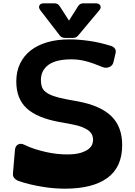

<svg xmlns="http://www.w3.org/2000/svg" viewBox="-20 -1121 813 1155"><path d="M395 -997 450 -1084Q461 -1101 481 -1101H557Q576 -1101 583 -1088Q590 -1075 578 -1060L450 -907Q438 -893 420 -893H370Q351 -893 340 -907L222 -1060Q211 -1075 217 -1088Q223 -1101 243 -1101H308Q328 -1101 339 -1084ZM371 14Q342 14 308 11.5Q274 9 237.5 3Q201 -3 164 -11.5Q127 -20 93 -32Q78 -37 67 -48.5Q56 -60 58 -79L70 -219Q72 -242 88 -251.5Q104 -261 127 -250Q157 -235 190 -224.5Q223 -214 256.5 -206.5Q290 -199 322 -195.5Q354 -192 382 -192Q435 -192 466.5 -202Q498 -212 514.5 -226Q531 -240 535.5 -255Q540 -270 540 -279Q540 -292 535.5 -305.5Q531 -319 517.5 -331.5Q504 -344 478 -355Q452 -366 409 -374L338 -387Q205 -411 141.5 -468.5Q78 -526 78 -631Q78 -691 100.5 -738Q123 -785 164.5 -817.5Q206 -850 265 -867Q324 -884 397 -884Q454 -884 516.5 -875Q579 -866 640 -847Q657 -844 668.5 -832Q680 -820 675 -800L663 -749Q658 -726 637.5 -717.5Q617 -709 596 -718Q541 -741 498 -752.5Q455 -764 410 -764Q316 -764 271 -730.5Q226 -697 226 -639Q226 -616 232 -598.5Q238 -581 255 -567.5Q272 -554 301.5 -543.5Q331 -533 378 -524L449 -511Q584 -486 649.5 -422.5Q715 -359 715 -248Q715 -116 626.5 -51Q538 14 371 14Z"/></svg>

Font: OpenDyslexic3
Style: Bold
Weight: 700
Designer: Abelardo Gonzalez
Version: Version 1.000;PS 001.001;hotconv 1.0.56